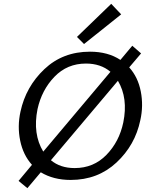

<svg xmlns="http://www.w3.org/2000/svg" viewBox="-20 -934 788 1003"><path d="M613 -859 419 -704 382 -741 561 -914ZM655 -582Q701 -531 715.5 -456Q730 -381 713 -306Q686 -176 588.5 -85Q491 6 349 6Q259 6 193 -34L123 49L77 11L147 -73Q101 -124 85.5 -199Q70 -274 87 -351Q115 -481 211.5 -572.5Q308 -664 450 -664Q544 -664 609 -621L671 -695L717 -655ZM176 -364Q150 -234 206 -142L557 -559Q506 -602 429 -602Q331 -602 264.5 -533Q198 -464 176 -364ZM624 -294Q650 -421 596 -512L246 -97Q295 -56 370 -56Q469 -56 536 -125Q603 -194 624 -294Z"/></svg>

Font: EauTest Medium
Style: Italic
Weight: 500
Italic angle: -12°
Designer: Christian Thalmann (Catharsis Fonts)
Version: Version 0.001;PS 000.001;hotconv 1.0.88;makeotf.lib2.5.64775